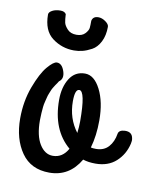

<svg xmlns="http://www.w3.org/2000/svg" viewBox="-74 -651 607 738"><g transform="rotate(10 230.0 -282.5)"><path d="M401 -165Q404 -180 427 -181Q455 -182 459 -157Q461 -148 458 -136Q448 -93 417 -65Q386 -37 337 -37Q309 -37 288 -44Q246 28 168 28Q96 28 59 -25Q22 -78 22 -158Q22 -225 43.5 -282.5Q65 -340 88 -367Q111 -394 124 -394Q144 -394 153.5 -365.5Q163 -337 144 -324L139 -316Q134 -309 133 -307.5Q132 -306 127 -298Q122 -290 120.5 -286Q119 -282 115 -272.5Q111 -263 109.5 -256Q108 -249 105 -238Q102 -227 101 -216.5Q100 -206 99 -192Q98 -178 98 -164Q98 -104 118.5 -71Q139 -38 170 -38Q208 -38 229 -76Q157 -137 157 -254Q157 -304 178 -337.5Q199 -371 238 -371Q274 -371 298.5 -323Q323 -275 323 -203Q323 -143 309 -95Q316 -93 329 -93Q360 -93 378 -113Q396 -133 401 -165ZM210 -258Q210 -191 248 -141Q251 -165 251 -187Q251 -305 227 -305Q210 -305 210 -258ZM180 -451Q133 -451 95.5 -479Q58 -507 58 -570Q58 -579 71 -586Q84 -593 103 -593Q119 -593 125 -583Q126 -562 128.5 -550.5Q131 -539 143.5 -525.5Q156 -512 179 -512Q201 -512 212.5 -524.5Q224 -537 225 -547Q226 -557 226 -575Q230 -593 251 -593Q265 -593 279 -583Q293 -573 293 -563Q293 -529 280.5 -504.5Q268 -480 248.5 -469.5Q229 -459 212.5 -455Q196 -451 180 -451Z"/></g></svg>

Font: Grand Hotel
Style: Regular
Weight: 400
Designer: Brian J. Bonislawsky & Jim Lyles for Astigmatic (AOETI)
Foundry: Astigmatic (AOETI)
Version: Version 001.000